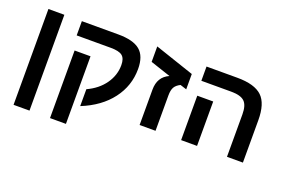

<svg xmlns="http://www.w3.org/2000/svg" viewBox="-104 -965 2205 1495"><g transform="rotate(20 998.5 -217.0)"><path d="M85 188V-606H217V188Z M387 -372H519V188H387ZM362 -488V-606H664Q788 -606 844.5 -559Q901 -512 901 -405Q901 -266 816.5 -154.5Q732 -43 576 20V-120Q667 -162 717.5 -233.5Q768 -305 768 -389Q768 -444 740.5 -466Q713 -488 645 -488Z M981 -622 1307 -512V-385L1254 -402Q1220 -385 1206.5 -361Q1193 -337 1193 -292V0H1061V-293Q1061 -399 1149 -438L981 -494Z M1537 -368V0H1405V-368ZM1917 -351V0H1785V-352Q1785 -427 1753 -457.5Q1721 -488 1643 -488H1395V-606H1651Q1794 -606 1856 -547Q1917 -489 1917 -351Z"/></g></svg>

Font: Libra Sans
Style: Bold
Weight: 700
Foundry: Context Ltd
Version: Version 1.000